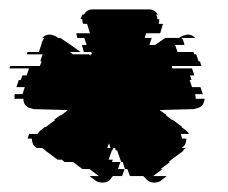

<svg xmlns="http://www.w3.org/2000/svg" viewBox="-23 -750 487 410"><path d="M395 -539H414Q412 -522 398 -519L391 -517L318 -515L333 -504H331L344 -494H346L366 -479H364L375 -471Q380 -466 380 -465V-464H363L366 -454H375Q375 -441 366 -435L365 -434H374L367 -429H370L343 -409L337 -404H340L320 -389H324L304 -374H333L319 -363Q311 -359 302 -360.5Q293 -362 288 -369L283 -374H255L254 -375L249 -389H244L239 -404H236L234 -409L227 -429H224L223 -434H219L217 -429H216L209 -409H218L216 -404H234L229 -389H243L238 -375V-374H218L214 -369Q210 -362 200.5 -360.5Q191 -359 183 -363L168 -374H188L168 -389H153L133 -404H115L109 -409H100L73 -429H74L67 -434H55L54 -435Q49 -438 47 -443.5Q45 -449 45 -454H36L39 -464H57Q57 -464 57 -464.5Q57 -465 58 -465Q58 -466 63 -471L73 -479H75L95 -494H92L106 -504H108L122 -515L49 -517L42 -519Q27 -523 27 -539H8V-547L9 -549H25L30 -564H12L17 -579H21L25 -589H34L39 -604H-3L-1 -609H62L66 -619H63L68 -634H34L36 -639H60L65 -654L67 -661Q69 -666 72 -669H67Q77 -679 89 -675Q91 -675 97 -672L101 -669H106L128 -654L149 -639H126L133 -634H167L171 -631L170 -634H173L172 -639H156L152 -654H162L157 -669H142L140 -679H169L163 -699H155L154 -700Q153 -703 153 -705Q153 -707 153 -708V-709H149Q150 -711 151 -714Q152 -717 153 -719H156Q163 -730 175 -730H295Q307 -730 314 -719H310Q313 -715 313 -709H317V-708Q317 -707 317 -705Q317 -703 316 -700V-699H325L319 -679H289L286 -669H301L296 -654H308L330 -669H359L364 -672Q370 -675 372 -675Q384 -679 394 -669H364Q368 -666 369 -661L371 -654H351L356 -639H390L392 -634H396L401 -619H404L407 -609H344L345 -604H387L392 -589H383L386 -579H382L387 -564H405L410 -549H394V-547Q395 -544 395 -539ZM206 -434H213L210 -444Z"/></svg>

Font: Rubik Glitch
Style: Regular
Weight: 400
Designer: Hubert and Fischer, NaN
Foundry: Hubert and Fischer, NaN
Version: Version 2.200